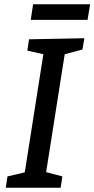

<svg xmlns="http://www.w3.org/2000/svg" viewBox="-20 -879 442 899"><path d="M366 -647 283 -625 196 -73 272 -53 264 0H7L15 -53L96 -72L183 -625L108 -642L116 -695L375 -700ZM402 -859 390 -786H124L135 -859Z"/></svg>

Font: Bitter Medium
Style: Italic
Weight: 500
Italic angle: -9°
Designer: Sol Matas, and Bitter project Authors
Foundry: Sol Matas
Version: Version 2.001